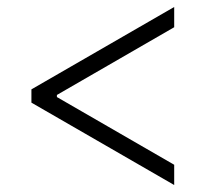

<svg xmlns="http://www.w3.org/2000/svg" viewBox="-20 -591 589 550"><path d="M70 -335 479 -571V-513L143 -319V-313L479 -119V-61L70 -297Z"/></svg>

Font: 42dot Sans Light
Style: Regular
Weight: 300
Designer: 42dot
Version: Version 1.000